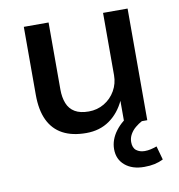

<svg xmlns="http://www.w3.org/2000/svg" viewBox="-79 -568 784 840"><g transform="rotate(-10 313.5 -148.5)"><path d="M271 9Q209 9 167 -13.5Q125 -36 103.5 -81Q82 -126 82 -194V-496H192V-198Q192 -163 202.5 -136.5Q213 -110 236.5 -96Q260 -82 298 -82Q336 -82 367 -100.5Q398 -119 416 -150.5Q434 -182 434 -219V-496H543V0H442V-106H443Q418 -52 374.5 -21.5Q331 9 271 9ZM495 199Q442 199 410 172Q378 145 378 100Q378 58 406.5 20Q435 -18 481 -40L519 0Q504 8 489.5 20Q475 32 466 48Q457 64 457 82Q457 108 472 119.5Q487 131 509 131Q523 131 536 128Q549 125 563 120L580 181Q562 190 541.5 194.5Q521 199 495 199Z"/></g></svg>

Font: Nunito Sans 8pt SemiBold
Style: Regular
Weight: 600
Version: Version 3.101;gftools[0.9.27]